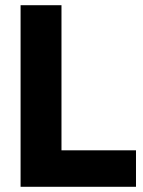

<svg xmlns="http://www.w3.org/2000/svg" viewBox="-20 -717 550 737"><path d="M59 -697H216V-140H502V0H59Z"/></svg>

Font: HK Grotesk Black
Style: Regular
Weight: 900
Designer: Alfredo Marco Pradil
Foundry: Hanken Design Co.
Version: Version 3.001